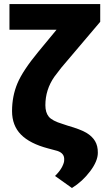

<svg xmlns="http://www.w3.org/2000/svg" viewBox="-20 -731 529 942"><path d="M471.7 -710.9V-624L281.2 -399.4L247.1 -355Q202.6 -291.5 202.6 -214.8Q202.6 -179.2 219.2 -158.7Q235.8 -138.2 286.6 -123L311.5 -114.7Q376 -96.2 404.1 -79.3Q432.1 -62.5 446.3 -38.8Q460.4 -15.1 460 18.6Q460 59.1 422.4 109.1Q384.8 159.2 333 191.4L250 132.3Q273.9 108.9 284.9 87.2Q295.9 65.4 294.9 52.7Q296.9 21 261.2 9.3L215.8 -2.9Q126.5 -26.4 82.8 -70.8Q39.1 -115.2 39.1 -186Q39.1 -258.8 65.4 -321.8Q91.8 -384.8 168.9 -478L257.3 -585H26.4V-710.9Z"/></svg>

Font: Roboto Black
Style: Regular
Weight: 900
Designer: Google
Version: Version 2.134; 2016